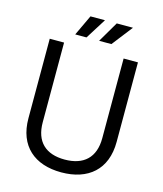

<svg xmlns="http://www.w3.org/2000/svg" viewBox="-129 -977 924 1087"><g transform="rotate(15 333.0 -434.0)"><path d="M333 14C490 14 592 -71 592 -234V-700H508V-233C508 -119 444 -61 333 -61C222 -61 159 -119 159 -233V-700H75V-234C75 -71 177 14 333 14ZM208 -761H274L350 -882H265ZM348 -761H420L514 -882H419Z"/></g></svg>

Font: Meta Space
Style: Regular
Weight: 400
Designer: Meta Pool / Florian Karsten
Foundry: Meta Pool / Florian Karsten
Version: Version 2.000;Glyphs 3.1.1 (3137)